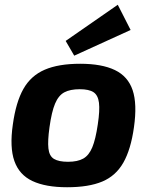

<svg xmlns="http://www.w3.org/2000/svg" viewBox="-20 -775 630 807"><path d="M317 -507Q408 -507 463 -480.5Q518 -454 537.5 -396Q557 -338 543 -240Q530 -147 498.5 -91.5Q467 -36 410 -12Q353 12 262 12Q172 12 116.5 -14Q61 -40 40.5 -98Q20 -156 34 -252Q47 -346 78.5 -401.5Q110 -457 168 -482Q226 -507 317 -507ZM315 -400Q275 -400 250.5 -387Q226 -374 211.5 -339.5Q197 -305 188 -240Q180 -183 183.5 -151Q187 -119 207 -107Q227 -95 266 -95Q306 -95 330 -108.5Q354 -122 368 -156Q382 -190 391 -252Q400 -311 396 -343Q392 -375 373 -387.5Q354 -400 315 -400ZM475 -755 529 -649 292 -541 256 -603Z"/></svg>

Font: Exo 2
Style: Bold Italic
Weight: 700
Italic angle: -8°
Designer: Natanael Gama
Foundry: Natanael Gama
Version: Version 2.010